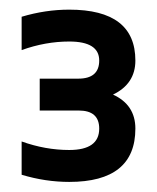

<svg xmlns="http://www.w3.org/2000/svg" viewBox="-20 -718 322 394"><path d="M24.4 -683.6Q73.2 -698.2 122.1 -698.2Q257.8 -698.2 257.8 -593.8Q257.8 -545.9 211.9 -523.9Q257.8 -502.9 257.8 -454.1Q257.8 -344.7 122.1 -344.7Q73.2 -344.7 24.4 -359.4V-427.7Q73.2 -410.2 122.1 -410.2Q183.6 -410.2 183.6 -454.1Q183.6 -491.2 141.6 -491.2H61.5V-556.6H140.6Q183.6 -556.6 183.6 -593.8Q183.6 -632.8 122.1 -632.8Q73.2 -632.8 24.4 -615.2Z"/></svg>

Font: Sansation
Style: Regular
Weight: 400
Designer: Bernd Montag
Version: Version 1.301